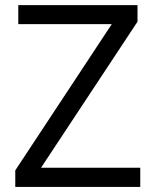

<svg xmlns="http://www.w3.org/2000/svg" viewBox="-20 -734 611 754"><path d="M530.8 0H40V-64.9L418.9 -639.2H51.8V-713.9H520V-648.9L141.1 -75.2H530.8Z"/></svg>

Font: Open Sans ACDW
Style: acdw
Weight: 400
Foundry: Ascender Corporation
Version: Version 1.10